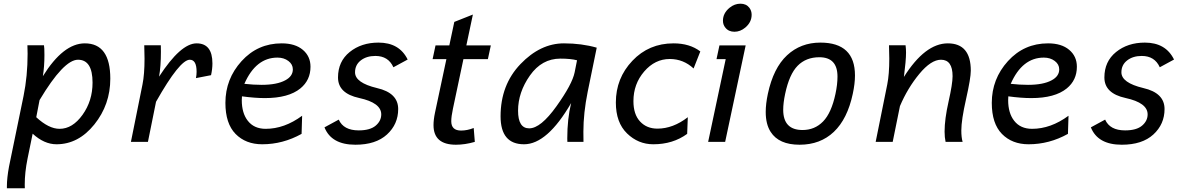

<svg xmlns="http://www.w3.org/2000/svg" viewBox="-20 -753 6289 1019"><path d="M111.8 246.1H16.6V234.9Q16.6 192.4 27.8 131.3Q34.7 94.2 105 -243.7Q126.5 -349.1 126.5 -467.8Q126.5 -483.4 125.5 -512.7H213.4Q215.8 -501.5 215.8 -460.9Q215.8 -399.9 207.5 -348.6Q315.9 -522.9 430.2 -522.9Q565.4 -522.9 565.4 -335.4Q565.4 -197.8 480.7 -92.5Q396 12.7 279.8 12.7Q214.4 12.7 153.3 -43.5L126 89.8Q111.3 162.6 111.3 226.6ZM296.4 -69.3Q364.7 -69.3 418 -143.6Q471.2 -217.8 471.2 -314.5Q471.2 -436 394 -436Q317.9 -436 189.9 -221.7L172.4 -130.9Q238.8 -69.3 296.4 -69.3Z M765.1 0H674.8L736.3 -305.2Q747.1 -358.4 747.1 -441.9L745.6 -512.7H833.5Q834 -499 834 -478.5Q834 -400.4 824.2 -346.2Q939 -522.9 1023.4 -522.9Q1107.4 -522.9 1107.4 -416.5Q1107.4 -387.2 1100.1 -354L1020 -338.4Q1023.4 -355.5 1023.4 -372.1Q1023.4 -436 987.3 -436Q934.1 -436 808.1 -212.9Z M1368.7 -302.7Q1449.2 -302.7 1493.7 -326.7Q1534.2 -348.1 1534.2 -384.8Q1534.2 -411.6 1510.5 -429.4Q1486.8 -447.3 1452.6 -447.3Q1337.9 -447.3 1276.9 -308.1Q1325.2 -302.7 1368.7 -302.7ZM1371.6 12.7Q1284.2 12.7 1230.2 -42.2Q1176.3 -97.2 1176.3 -207Q1176.3 -334 1262 -428.5Q1347.7 -522.9 1475.1 -522.9Q1546.4 -522.9 1587.2 -488.5Q1627.9 -454.1 1627.9 -398.9Q1627.9 -327.6 1574.2 -283.7Q1511.2 -232.4 1385.7 -232.4Q1333 -232.4 1264.2 -241.7Q1263.2 -231.4 1263.2 -221.7Q1263.2 -152.8 1294.9 -112.3Q1328.1 -69.3 1390.1 -69.3Q1489.3 -69.3 1583.5 -138.7L1580.6 -42.5Q1481.4 12.7 1371.6 12.7Z M1866.2 15.1Q1738.8 15.1 1702.1 -77.1L1777.8 -118.2Q1803.2 -61 1883.8 -61Q1944.3 -61 1973.9 -86.2Q2003.4 -111.3 2003.4 -146Q2003.4 -207.5 1886.2 -232.9Q1773.9 -257.3 1773.9 -341.8Q1773.9 -426.8 1835.7 -476.8Q1897.5 -526.9 1988.8 -526.9Q2099.6 -526.9 2143.6 -437L2067.9 -396Q2041 -456.1 1972.2 -456.1Q1925.3 -456.1 1894.8 -432.4Q1864.3 -408.7 1864.3 -369.1Q1864.3 -313.5 1981 -285.6Q2093.3 -259.8 2093.3 -174.3Q2093.3 -93.8 2033.9 -39.3Q1974.6 15.1 1866.2 15.1Z M2399.9 15.1Q2280.8 15.1 2280.8 -88.9Q2280.8 -117.7 2288.6 -154.8L2349.1 -439H2275.9L2291.5 -512.2H2364.7L2391.1 -636.7L2489.7 -675.8L2455.1 -512.2H2585L2569.3 -439H2439.5L2383.8 -175.8Q2375 -134.8 2375 -109.4Q2375 -60.1 2427.2 -60.1Q2459.5 -60.1 2494.1 -73.7L2500 0Q2447.8 15.1 2399.9 15.1Z M2788.6 -71.8Q2849.6 -71.8 2933.3 -189Q3017.1 -306.2 3029.8 -369.1L3042.5 -433.1Q3008.8 -441.9 2954.1 -441.9Q2855.5 -441.9 2792.5 -352.3Q2729.5 -262.7 2729.5 -165.5Q2729.5 -71.8 2788.6 -71.8ZM2761.2 12.7Q2636.7 12.7 2636.7 -135.7Q2636.7 -302.7 2742.2 -412.8Q2847.7 -522.9 2973.1 -522.9Q3066.9 -522.9 3147 -500L3099.1 -266.1Q3076.2 -153.3 3076.2 -54.2Q3076.2 -21 3076.7 0H2991.2L2990.7 -18.6Q2990.7 -122.1 3011.2 -206.1Q2884.3 12.7 2761.2 12.7Z M3447.3 12.7Q3367.2 12.7 3307.9 -44.9Q3248.5 -102.5 3248.5 -209Q3248.5 -337.9 3336.2 -430.4Q3423.8 -522.9 3554.7 -522.9Q3640.6 -522.9 3696.8 -480L3661.1 -389.6Q3606.9 -439.9 3534.7 -439.9Q3456.1 -439.9 3398.9 -373.5Q3341.8 -307.1 3341.8 -216.3Q3341.8 -146 3377 -108.2Q3412.1 -70.3 3469.2 -70.3Q3551.8 -70.3 3630.4 -130.9L3627 -42.5Q3551.3 12.7 3447.3 12.7Z M3877.9 -584.5Q3846.7 -584.5 3829.6 -606.4Q3816.9 -621.6 3816.9 -643.1Q3816.9 -683.1 3852.1 -711.9Q3878.4 -733.4 3909.7 -733.4Q3940.4 -733.4 3957 -711.9Q3969.2 -695.8 3969.2 -674.8Q3969.2 -634.8 3935.1 -606.4Q3908.7 -584.5 3877.9 -584.5ZM3828.6 0H3738.3L3831.5 -439H3782.7L3798.3 -512.2H3937.5Z M4223.6 15.1Q4113.8 15.1 4070.3 -52.7Q4043.9 -93.3 4043.9 -158.7Q4043.9 -201.7 4055.2 -254.9Q4084.5 -392.1 4157 -459.5Q4229.5 -526.9 4334 -526.9Q4517.6 -526.9 4517.6 -352.5Q4517.6 -309.1 4505.9 -254.9Q4477.5 -121.6 4405.5 -53.2Q4333.5 15.1 4223.6 15.1ZM4239.3 -63Q4304.2 -63 4348.4 -108.4Q4392.6 -153.8 4414.1 -254.9Q4424.8 -304.7 4424.8 -346.7Q4424.8 -449.2 4328.6 -449.2Q4257.8 -449.2 4213.4 -404.1Q4168.9 -358.9 4147 -254.9Q4136.7 -206.5 4136.7 -170.4Q4136.7 -63 4239.3 -63Z M5088.9 0H4998.5Q4993.2 -23.9 4993.2 -54.7Q4993.2 -120.6 5014.4 -214.4Q5035.6 -308.1 5035.6 -348.6Q5035.6 -436 4974.1 -436Q4921.4 -436 4859.1 -360.8Q4796.9 -285.6 4756.3 -189.9L4717.8 0H4627.4L4689 -305.2Q4699.7 -358.4 4699.7 -441.9L4698.2 -512.7H4786.1Q4788.6 -493.2 4788.6 -473.6Q4788.6 -432.1 4777.3 -344.7Q4889.6 -522.9 5010.3 -522.9Q5132.3 -522.9 5132.3 -377.9Q5132.3 -338.4 5107.2 -227.3Q5082 -116.2 5082 -60.5Q5082 -23.9 5088.9 0Z M5436 -302.7Q5516.6 -302.7 5561 -326.7Q5601.6 -348.1 5601.6 -384.8Q5601.6 -411.6 5577.9 -429.4Q5554.2 -447.3 5520 -447.3Q5405.3 -447.3 5344.2 -308.1Q5392.6 -302.7 5436 -302.7ZM5439 12.7Q5351.6 12.7 5297.6 -42.2Q5243.7 -97.2 5243.7 -207Q5243.7 -334 5329.3 -428.5Q5415 -522.9 5542.5 -522.9Q5613.8 -522.9 5654.5 -488.5Q5695.3 -454.1 5695.3 -398.9Q5695.3 -327.6 5641.6 -283.7Q5578.6 -232.4 5453.1 -232.4Q5400.4 -232.4 5331.5 -241.7Q5330.6 -231.4 5330.6 -221.7Q5330.6 -152.8 5362.3 -112.3Q5395.5 -69.3 5457.5 -69.3Q5556.6 -69.3 5650.9 -138.7L5647.9 -42.5Q5548.8 12.7 5439 12.7Z M5933.6 15.1Q5806.2 15.1 5769.5 -77.1L5845.2 -118.2Q5870.6 -61 5951.2 -61Q6011.7 -61 6041.3 -86.2Q6070.8 -111.3 6070.8 -146Q6070.8 -207.5 5953.6 -232.9Q5841.3 -257.3 5841.3 -341.8Q5841.3 -426.8 5903.1 -476.8Q5964.8 -526.9 6056.2 -526.9Q6167 -526.9 6210.9 -437L6135.3 -396Q6108.4 -456.1 6039.6 -456.1Q5992.7 -456.1 5962.2 -432.4Q5931.6 -408.7 5931.6 -369.1Q5931.6 -313.5 6048.3 -285.6Q6160.6 -259.8 6160.6 -174.3Q6160.6 -93.8 6101.3 -39.3Q6042 15.1 5933.6 15.1Z"/></svg>

Font: Cadman
Style: Italic
Weight: 400
Italic angle: -12°
Designer: Paul James MIller
Foundry: High-Logic / Made with FontCreator
Version: Version 2.114;March 28, 2021;FontCreator 13.0.0.2683 64-bit